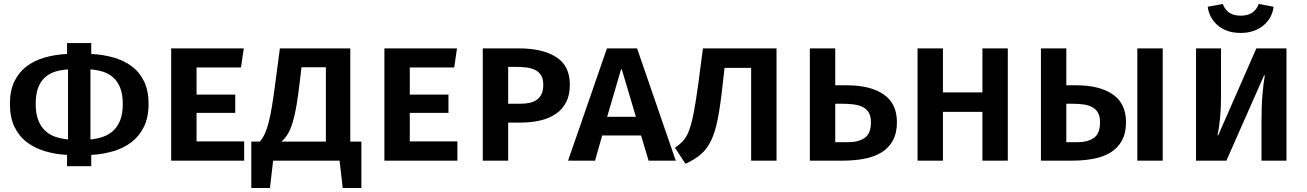

<svg xmlns="http://www.w3.org/2000/svg" viewBox="-20 -810 6590 968"><path d="M318 28V-29Q260 -32 207.5 -47.5Q155 -63 115.5 -93Q76 -123 53 -170.5Q30 -218 30 -286Q30 -353 52.5 -399.5Q75 -446 114 -475.5Q153 -505 205.5 -520Q258 -535 318 -538V-593H440V-538Q500 -535 552.5 -520Q605 -505 644.5 -475.5Q684 -446 706.5 -399.5Q729 -353 729 -286Q729 -218 705.5 -170.5Q682 -123 642.5 -93Q603 -63 550.5 -47.5Q498 -32 440 -29V28ZM599 -286Q599 -336 585.5 -368.5Q572 -401 549.5 -420.5Q527 -440 497.5 -449Q468 -458 436 -460V-107Q469 -110 498.5 -120Q528 -130 550.5 -150.5Q573 -171 586 -204Q599 -237 599 -286ZM160 -286Q160 -237 173 -204Q186 -171 208 -150.5Q230 -130 260 -120Q290 -110 323 -107V-460Q290 -458 260.5 -449.5Q231 -441 208.5 -421.5Q186 -402 173 -369.5Q160 -337 160 -286Z M971 -470V-333H1166V-241H971V-97H1211V0H843V-566H1209L1195 -470Z M1290 -96Q1304 -112 1314.5 -134.5Q1325 -157 1334 -191Q1343 -225 1351 -273.5Q1359 -322 1368 -391L1391 -566H1746V-96H1802V138H1708L1692 0H1357L1341 138H1247V-96ZM1500 -471 1491 -395Q1483 -326 1474.5 -276.5Q1466 -227 1455.5 -192.5Q1445 -158 1431.5 -135.5Q1418 -113 1399 -96H1623V-471Z M2046 -470V-333H2241V-241H2046V-97H2286V0H1918V-566H2284L2270 -470Z M2719 -383Q2719 -412 2708.5 -429.5Q2698 -447 2678.5 -457Q2659 -467 2632.5 -470Q2606 -473 2574 -473H2542V-287H2604Q2629 -287 2650 -291.5Q2671 -296 2686.5 -307Q2702 -318 2710.5 -336.5Q2719 -355 2719 -383ZM2853 -383Q2853 -332 2835 -296Q2817 -260 2784 -237Q2751 -214 2705.5 -203Q2660 -192 2606 -192H2542V0H2414V-566H2596Q2716 -566 2784.5 -522Q2853 -478 2853 -383Z M3212 -127H3016L2980 0H2844L3040 -566H3192L3387 0H3250ZM3041 -221H3186L3115 -460H3111Z M3383 -65Q3408 -82 3425.5 -101.5Q3443 -121 3455.5 -156Q3468 -191 3478.5 -246.5Q3489 -302 3501 -391L3524 -566H3895V0H3767V-468H3633L3623 -381Q3612 -278 3599 -211.5Q3586 -145 3565.5 -102Q3545 -59 3514 -32.5Q3483 -6 3436 16Z M4191 -380H4249Q4368 -380 4435 -334Q4502 -288 4502 -194Q4502 -139 4481.5 -101.5Q4461 -64 4424 -41.5Q4387 -19 4337 -9.5Q4287 0 4228 0H4063V-566H4191ZM4371 -193Q4371 -223 4360.5 -241.5Q4350 -260 4330.5 -270Q4311 -280 4284 -283.5Q4257 -287 4224 -287H4191V-93H4254Q4307 -93 4339 -114.5Q4371 -136 4371 -193Z M4933 0V-246H4734V0H4606V-566H4734V-344H4933V-566H5061V0Z M5714 0V-566H5842V0ZM5356 -380H5406Q5524 -380 5590.5 -334Q5657 -288 5657 -194Q5657 -139 5636.5 -101.5Q5616 -64 5579.5 -41.5Q5543 -19 5493 -9.5Q5443 0 5385 0H5228V-566H5356ZM5526 -193Q5526 -223 5516 -241Q5506 -259 5487 -269.5Q5468 -280 5442 -283.5Q5416 -287 5384 -287H5356V-93H5411Q5463 -93 5494.5 -114.5Q5526 -136 5526 -193Z M6010 0V-566H6136V-324Q6136 -265 6131 -213.5Q6126 -162 6118 -128H6122L6314 -566H6466V0H6340V-197Q6340 -276 6345 -334.5Q6350 -393 6357 -430H6353L6163 0ZM6235 -644Q6196 -644 6166.5 -655Q6137 -666 6116.5 -684.5Q6096 -703 6084 -726.5Q6072 -750 6069 -776L6145 -790Q6166 -731 6235 -731Q6305 -731 6326 -790L6401 -776Q6398 -750 6386 -726.5Q6374 -703 6353 -684.5Q6332 -666 6302.5 -655Q6273 -644 6235 -644Z"/></svg>

Font: Qnwhxotralxmqkhsjrfbfhwcoqn
Style: Regular
Weight: 500
Designer: Carrois Corporate & Edenspiekermann
Foundry: Carrois Corporate GbR & Edenspiekermann AG
Version: Version 2.001